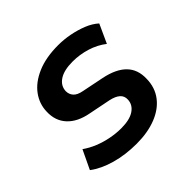

<svg xmlns="http://www.w3.org/2000/svg" viewBox="-133 -637 783 783"><g transform="rotate(-45 258.0 -245.5)"><path d="M238 10Q174 10 119 -5.5Q64 -21 27 -49L66 -131Q90 -114 118.5 -102.5Q147 -91 178 -85Q209 -79 238 -79Q287 -79 313 -96.5Q339 -114 340 -143Q341 -163 327 -175.5Q313 -188 285 -194L190 -213Q131 -224 100 -257.5Q69 -291 71 -342Q72 -386 98.5 -422Q125 -458 175 -479.5Q225 -501 296 -501Q329 -501 362.5 -494.5Q396 -488 426 -476Q456 -464 477 -445L440 -364Q409 -388 370 -400Q331 -412 290 -412Q240 -412 213 -394Q186 -376 185 -346Q185 -328 196.5 -315Q208 -302 235 -297L329 -278Q393 -265 424.5 -233Q456 -201 454 -148Q453 -99 426 -63.5Q399 -28 350.5 -9Q302 10 238 10Z"/></g></svg>

Font: Nunito Sans 11pt
Style: Bold Italic
Weight: 700
Italic angle: -9°
Version: Version 3.101;gftools[0.9.27]